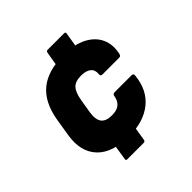

<svg xmlns="http://www.w3.org/2000/svg" viewBox="-176 -780 963 963"><g transform="rotate(-45 305.5 -298.5)"><path d="M273 -541 287 -624Q289 -634 298 -634H415Q425 -634 423 -624L409 -538ZM192 37Q182 37 184 27L197 -56L334 -60L320 27Q318 37 308 37ZM282 -38Q162 -38 107 -96.5Q52 -155 68 -257L84 -355Q102 -459 163.5 -509Q225 -559 336 -559Q412 -559 461 -533.5Q510 -508 530 -464.5Q550 -421 538 -366Q535 -352 524 -352H405Q391 -352 393 -366Q396 -395 377.5 -409.5Q359 -424 324 -424Q284 -424 265 -404Q246 -384 238 -335L226 -263Q219 -216 235.5 -194.5Q252 -173 294 -173Q330 -173 348 -189Q366 -205 370 -232Q372 -246 385 -246H504Q519 -246 517 -232Q508 -138 445.5 -88Q383 -38 282 -38Z"/></g></svg>

Font: Sofia Sans Black
Style: Italic
Weight: 900
Italic angle: -9°
Version: Version 4.100-B